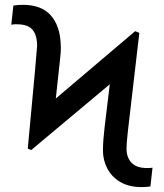

<svg xmlns="http://www.w3.org/2000/svg" viewBox="-20 -757 671 787"><path d="M561.1 9.9Q507.8 9.9 472.5 -11.4Q437.1 -32.7 419.6 -66.8Q402 -100.9 402 -139.2Q402 -160.5 403.9 -186.3Q405.9 -212 409.1 -238.6L430 -411.6L108 -142L93.8 -147.7Q132.1 -554.7 132.1 -568.2Q132.1 -577.8 131.4 -585.9Q127.8 -621.8 108.7 -639.7Q89.5 -657.7 46.2 -657.7Q34.8 -657.7 26.3 -655.5L34.8 -734.4Q55.4 -737.2 73.2 -737.2Q149.5 -737.2 187.5 -694.8Q225.5 -652.3 228.7 -578.8Q229.4 -570 229.4 -560.7Q229.4 -540.5 226.6 -518.5L208.8 -353.3L534.1 -629.3L551.1 -622.2L504.3 -220.2Q501.1 -193.5 499.8 -174.4Q498.6 -155.2 498.6 -147.7Q498.6 -111.5 519.2 -89.8Q539.8 -68.2 582.4 -68.2Q597.7 -68.2 605.1 -69.6L596.6 7.1Q579.5 9.9 561.1 9.9Z"/></svg>

Font: Linik Sans
Style: Regular
Weight: 400
Designer: Rasmus Andersson (font), Marc Monis (original base), Kil Hyung-jin (Pretendard portions), Cristiano Sobral (main changes
Foundry: rsms
Version: Version 3.018;May 31, 2022;FontCreator 14.0.0.2814 64-bit; t